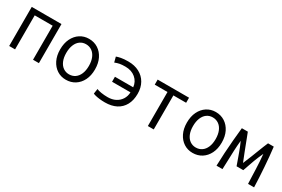

<svg xmlns="http://www.w3.org/2000/svg" viewBox="62 -1361 3235 2204"><g transform="rotate(30 1680.0 -259.0)"><path d="M83 0V-518H477V0H399V-451H161V0Z M838 11Q772 11 720.5 -22.5Q669 -56 639 -116.5Q609 -177 609 -259Q609 -341 638.5 -401.5Q668 -462 720 -496Q772 -530 838 -530Q906 -530 958.5 -496Q1011 -462 1041 -401.5Q1071 -341 1071 -259Q1071 -177 1041 -116.5Q1011 -56 958.5 -22.5Q906 11 838 11ZM839 -61Q884 -61 918 -84.5Q952 -108 971 -152.5Q990 -197 990 -259Q990 -321 971 -366Q952 -411 917.5 -435Q883 -459 838 -459Q794 -459 760.5 -435Q727 -411 708.5 -366Q690 -321 690 -259Q690 -197 709 -152.5Q728 -108 762 -84.5Q796 -61 839 -61Z M1357 12Q1319 12 1285.5 8Q1252 4 1229 -2Q1206 -8 1198 -13L1208 -79Q1228 -69 1269 -62.5Q1310 -56 1354 -56Q1413 -56 1457 -78.5Q1501 -101 1527 -141.5Q1553 -182 1555 -235H1311V-301H1553Q1546 -372 1493 -417Q1440 -462 1358 -462Q1313 -462 1283.5 -456.5Q1254 -451 1222 -438L1204 -507Q1224 -515 1261.5 -522.5Q1299 -530 1358 -530Q1441 -530 1503.5 -497Q1566 -464 1600.5 -403.5Q1635 -343 1635 -261Q1635 -175 1601.5 -113.5Q1568 -52 1506 -20Q1444 12 1357 12Z M1921 0V-451H1752V-518H2168V-451H1999V0Z M2518 11Q2452 11 2400.5 -22.5Q2349 -56 2319 -116.5Q2289 -177 2289 -259Q2289 -341 2318.5 -401.5Q2348 -462 2400 -496Q2452 -530 2518 -530Q2586 -530 2638.5 -496Q2691 -462 2721 -401.5Q2751 -341 2751 -259Q2751 -177 2721 -116.5Q2691 -56 2638.5 -22.5Q2586 11 2518 11ZM2519 -61Q2564 -61 2598 -84.5Q2632 -108 2651 -152.5Q2670 -197 2670 -259Q2670 -321 2651 -366Q2632 -411 2597.5 -435Q2563 -459 2518 -459Q2474 -459 2440.5 -435Q2407 -411 2388.5 -366Q2370 -321 2370 -259Q2370 -197 2389 -152.5Q2408 -108 2442 -84.5Q2476 -61 2519 -61Z M2831 0Q2833 -81 2838.5 -170Q2844 -259 2851.5 -348Q2859 -437 2868 -518H2947Q2958 -490 2971 -456.5Q2984 -423 2999.5 -382Q3015 -341 3034.5 -291Q3054 -241 3079 -179Q3105 -241 3125 -291.5Q3145 -342 3160.5 -383Q3176 -424 3189.5 -457Q3203 -490 3215 -518H3291Q3298 -461 3304 -396Q3310 -331 3315 -262Q3320 -193 3323.5 -126.5Q3327 -60 3329 0H3249Q3247 -43 3245.5 -91Q3244 -139 3242 -189Q3240 -239 3237 -289Q3234 -339 3229 -386Q3213 -351 3200.5 -322Q3188 -293 3177 -263Q3166 -233 3153.5 -196.5Q3141 -160 3123 -109H3034Q3016 -160 3003 -196.5Q2990 -233 2979 -263Q2968 -293 2956.5 -322Q2945 -351 2929 -386Q2922 -317 2919 -250Q2916 -183 2914.5 -120Q2913 -57 2910 0Z"/></g></svg>

Font: Ubuntu Sans Mono
Style: Regular
Weight: 400
Monospace: yes
Designer: Dalton Maag Ltd
Foundry: Dalton Maag Ltd
Version: Version 1.006